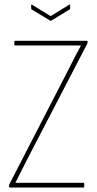

<svg xmlns="http://www.w3.org/2000/svg" viewBox="-20 -837 434 857"><path d="M24 0Q20 0 20 -4V-6Q20 -10 21 -13L291 -537Q303 -562 315.5 -585.5Q328 -609 341 -633V-634Q320 -634 297 -634Q274 -634 253 -634H48Q44 -634 44 -638V-651Q44 -655 48 -655H367Q371 -655 371 -651V-649Q371 -647 370.5 -645Q370 -643 369 -641L101 -125Q88 -100 75 -73.5Q62 -47 49 -22V-21Q69 -21 90 -21Q111 -21 131 -21H353Q356 -21 356 -17V-4Q356 0 353 0ZM204 -745 121 -795Q119 -796 119 -801V-814Q119 -818 123 -816L206 -765L289 -816Q293 -818 293 -814V-801Q293 -796 291 -795L209 -745Q206 -743 204 -745Z"/></svg>

Font: Sofia Sans Condensed Thin
Style: Regular
Weight: 250
Version: Version 4.100